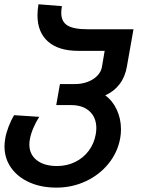

<svg xmlns="http://www.w3.org/2000/svg" viewBox="-26 -684 646 876"><path d="M-5.5 -16.5Q-5.5 -31 -2 -53Q2 -76.5 13.2 -106.2Q24.5 -136 38.5 -158.5L153 -151Q137 -126 125.5 -98.5Q114 -71 110 -47Q108 -36.5 108 -24.5Q108 20.5 141.8 47Q175.5 73.5 234.5 73.5Q279 73.5 316.5 55.2Q354 37 378.8 4Q403.5 -29 411 -72Q413.5 -88 413.5 -99Q413.5 -147.5 382.8 -176Q352 -204.5 299 -204.5H230.5L247.5 -300.5H317Q347.5 -300.5 374 -310.5Q400.5 -320.5 417.8 -338.2Q435 -356 439 -378L451.5 -452H331Q241 -452 193 -494.5Q145 -537 145 -614Q145 -637.5 149.5 -664.5L256.5 -656Q253.5 -639.5 253.5 -625.5Q253.5 -585.5 281.5 -568Q309.5 -550.5 374 -550.5H583L553 -380.5Q545 -333.5 519.5 -300Q494 -266.5 454 -249Q487.5 -225 506.8 -183.5Q526 -142 526 -94Q526 -73 522.5 -54Q511 11 469.2 62.5Q427.5 114 365.2 143Q303 172 231.5 172Q162 172 108.2 148Q54.5 124 24.5 81.2Q-5.5 38.5 -5.5 -16.5Z"/></svg>

Font: JuliaMono SemiBold
Style: Italic
Weight: 600
Italic angle: -9°
Monospace: yes
Designer: cormullion
Foundry: corm
Version: Version 0.056; ttfautohint (v1.8.4)